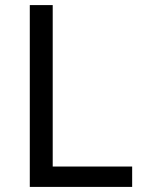

<svg xmlns="http://www.w3.org/2000/svg" viewBox="-20 -734 564 754"><path d="M499 0H97V-714H187V-80H499V0Z"/></svg>

Font: NameLogos Sans
Style: Regular
Weight: 500
Version: Version 0.1